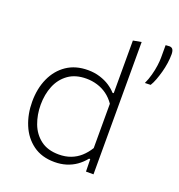

<svg xmlns="http://www.w3.org/2000/svg" viewBox="-139 -884 939 1009"><g transform="rotate(20 331.0 -380.0)"><path d="M276.5 9.5Q204.5 9.5 155.8 -26.2Q107 -62 82.8 -120.8Q58.5 -179.5 58.5 -249Q58.5 -323 84.8 -380.8Q111 -438.5 160.2 -471.8Q209.5 -505 278.5 -505Q315 -505 346 -495.2Q377 -485.5 400.8 -469.8Q424.5 -454 439 -437H446V-494Q446 -557.5 446 -617Q446 -676.5 446 -731.5L492 -740Q492 -679 492 -618.8Q492 -558.5 492 -494V-220.5Q492 -159.5 492 -107.8Q492 -56 492 0H450L448.5 -69.5H442Q421.5 -44 396.5 -26.5Q371.5 -9 341.5 0.2Q311.5 9.5 276.5 9.5ZM284.5 -35.5Q321 -35.5 350.8 -46.8Q380.5 -58 404 -79Q427.5 -100 446 -130V-378Q427 -405.5 402 -423.8Q377 -442 347.2 -451Q317.5 -460 286 -460Q225 -460 185 -431.2Q145 -402.5 125.5 -354.8Q106 -307 106 -249Q106 -193.5 124.2 -144.8Q142.5 -96 182 -65.8Q221.5 -35.5 284.5 -35.5ZM581.5 -543.5Q593.5 -569 601.2 -597.8Q609 -626.5 612.5 -652.8Q616 -679 616 -697Q616 -715 616 -732.2Q616 -749.5 616 -767.5L637.5 -769Q651 -768.5 656.5 -759.2Q662 -750 662 -732Q662 -709 658.2 -683Q654.5 -657 647.5 -631.5Q640.5 -606 632 -583.2Q623.5 -560.5 613.5 -544.5Z"/></g></svg>

Font: Commissioner Thin ExtraLight
Style: Regular
Weight: 250
Version: Version 1.000